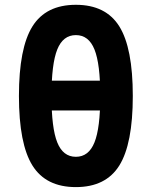

<svg xmlns="http://www.w3.org/2000/svg" viewBox="-20 -762 626 792"><path d="M293 9.8Q169.5 9.8 113.8 -79.3Q58.1 -168.5 58.1 -366.2Q58.1 -564 113.8 -653.1Q169.5 -742.2 293 -742.2Q416.5 -742.2 472.2 -653.1Q527.8 -564 527.8 -366.2Q527.8 -168.5 472.2 -79.3Q416.5 9.8 293 9.8ZM293 -115.2Q345.9 -115.2 369.7 -174.6Q393.6 -233.9 393.6 -366.2Q393.6 -498.5 369.7 -557.9Q345.9 -617.2 293 -617.2Q240 -617.2 216.2 -557.9Q192.4 -498.5 192.4 -366.2Q192.4 -233.9 216.2 -174.6Q240 -115.2 293 -115.2ZM93.8 -306.2V-429.2H504.4V-306.2Z"/></svg>

Font: Cascadia Mono
Style: Regular
Weight: 400
Monospace: yes
Designer: Aaron Bell
Foundry: Saja Typeworks
Version: Version 2404.023